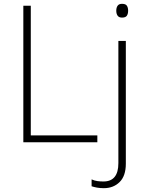

<svg xmlns="http://www.w3.org/2000/svg" viewBox="-20 -744 767 1004"><path d="M102 0V-714H141V-36H489V0ZM588 -688Q588 -704 595 -714Q602 -724 618 -724Q637 -724 643.5 -714Q650 -704 650 -688Q650 -672 643.5 -662Q637 -652 618 -652Q602 -652 595 -662Q588 -672 588 -688ZM523 240Q503 240 487 237Q471 234 459 230V194Q474 201 489.5 203Q505 205 521 205Q599 205 599 109V-530H638V112Q638 176 605.5 208Q573 240 523 240Z"/></svg>

Font: Noto Sans ExtraLight
Style: Regular
Weight: 200
Designer: Monotype Design Team
Foundry: Monotype Imaging Inc.
Version: Version 2.007